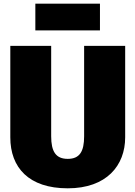

<svg xmlns="http://www.w3.org/2000/svg" viewBox="-20 -1001 736 1043"><path d="M523 -836V-981H172V-836ZM660 -752H437V-261C437 -178 413 -138 348 -138C283 -138 258 -178 258 -261V-752H36V-255C36 -91 136 22 348 22C559 22 660 -102 660 -255Z"/></svg>

Font: Glow Sans SC Normal Heavy
Style: Regular
Weight: 900
Designer: Ryoko NISHIZUKA (kana, bopomofo & ideographs); Paul D. Hunt (Latin, Greek & Cyrillic); Sandoll Communications, Soo-young
Version: Version 0.93